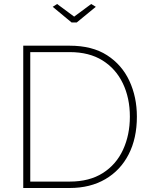

<svg xmlns="http://www.w3.org/2000/svg" viewBox="-20 -938 752 958"><path d="M96 0V-710H328Q440 -710 514 -662.5Q588 -615 625.5 -534.5Q663 -454 663 -356Q663 -248 622 -168Q581 -88 505.5 -44Q430 0 328 0ZM628 -356Q628 -449 593 -522Q558 -595 491.5 -636.5Q425 -678 328 -678H131V-32H328Q426 -32 493 -74.5Q560 -117 594 -191Q628 -265 628 -356ZM265 -918 350 -855 435 -918 458 -904 363 -826H337L243 -904Z"/></svg>

Font: Raleway Thin ExtraLight
Style: Regular
Weight: 250
Version: Version 4.026